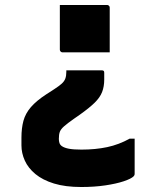

<svg xmlns="http://www.w3.org/2000/svg" viewBox="-20 -570 640 770"><path d="M220 -550Q267 -550 314.5 -550Q362 -550 409 -550Q413 -550 415 -548.5Q417 -547 418.5 -545Q420 -543 420 -539V-360Q373 -360 325.5 -360Q278 -360 231 -360Q228 -360 225.5 -361.5Q223 -363 221.5 -365.5Q220 -368 220 -371ZM306 180Q242 180 196.5 166Q151 152 122 128Q93 104 79.5 74Q66 44 66 13V-18Q66 -56 74 -85.5Q82 -115 104 -140.5Q126 -166 166 -192L197 -212Q217 -225 227.5 -234.5Q238 -244 242 -255Q246 -266 246 -282V-288H387Q391 -288 393.5 -287Q396 -286 397 -284Q398 -282 398 -277V-251Q398 -223 389.5 -201Q381 -179 359.5 -158Q338 -137 300 -110L277 -94Q250 -75 237 -63.5Q224 -52 220 -41.5Q216 -31 216 -13Q216 -4 218.5 3.5Q221 11 228 16Q238 23 256.5 26.5Q275 30 307 30Q363 30 410 20Q457 10 500 -14H520Q520 21 520 56Q520 91 520 126Q520 130 519 132.5Q518 135 516 137Q506 147 476 157Q446 167 402 173.5Q358 180 306 180Z"/></svg>

Font: Recursive ExtraBold
Style: Regular
Weight: 800
Version: Version 1.085